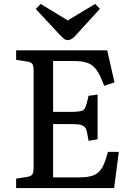

<svg xmlns="http://www.w3.org/2000/svg" viewBox="-20 -956 677 976"><path d="M324.2 -752Q314.5 -752 306.9 -757.6Q299.3 -763.2 283.2 -779.8L162.1 -910.2L187 -936L324.2 -852.1L463.9 -936L487.8 -911.1L362.8 -773.9Q342.3 -752 324.2 -752ZM62 0V-47.9L120.1 -57.1Q140.1 -60.5 145.5 -71.5Q150.9 -82.5 150.9 -107.9V-596.2Q150.9 -621.1 145 -630.4Q139.2 -639.6 118.2 -643.1L62 -651.9V-700.2H524.9L562 -537.1L509.8 -520Q499 -547.9 490.7 -565.9Q482.4 -584 471.7 -599.1Q460.9 -614.3 450.2 -622.6Q439.5 -630.9 423.8 -636.5Q408.2 -642.1 390.4 -644Q372.6 -646 347.2 -646H250V-387.2H336.9Q392.1 -387.2 404.1 -396.5Q416 -405.8 425.8 -450.2Q428.7 -462.4 430.2 -469.2L476.1 -475.1V-248L430.2 -240.2Q422.4 -290.5 416.5 -302.2Q407.7 -319.3 381.8 -323.2Q367.7 -325.2 336.9 -325.2H250V-54.2H378.9Q429.2 -54.2 455.8 -64.9Q482.4 -75.7 498.3 -102.1Q514.2 -128.4 528.8 -184.1H584L560.1 0Z"/></svg>

Font: Literata Book
Style: Regular
Weight: 400
Designer: Latin by Veronika Burian and Jose Scaglione. Greek by Irene Vlachou. Cyrillic by Vera Evstafieva
Foundry: TypeTogether
Version: Version 2.003;PS 002.003;hotconv 1.0.88;makeotf.lib2.5.64775